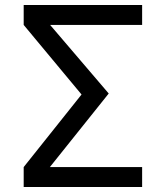

<svg xmlns="http://www.w3.org/2000/svg" viewBox="-20 -750 640 770"><path d="M75 0V-80L307 -371L75 -650V-730H550V-650H181L416 -375L180 -80H550V0Z"/></svg>

Font: JetBrains Mono NL
Style: Regular
Weight: 400
Monospace: yes
Designer: Philipp Nurullin, Konstantin Bulenkov
Foundry: JetBrains
Version: Version 2.305; ttfautohint (v1.8.4.7-5d5b)